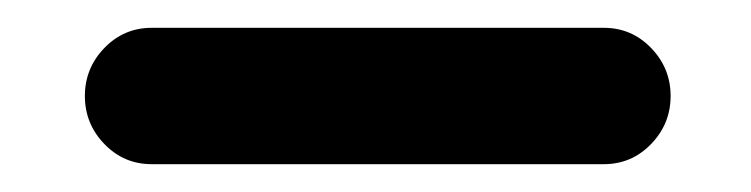

<svg xmlns="http://www.w3.org/2000/svg" viewBox="-20 -17 540 138"><path d="M89 101Q69 101 55 86.5Q41 72 41 52Q41 32 55 17.5Q69 3 89 3H414Q434 3 448 17.5Q462 32 462 52Q462 72 448 86.5Q434 101 414 101Z"/></svg>

Font: Bad Comic
Style: Regular
Weight: 400
Designer: GGBotNet
Foundry: f0n7
Version: 0.9